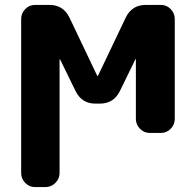

<svg xmlns="http://www.w3.org/2000/svg" viewBox="-20 -540 796 780"><path d="M122 220Q99 220 82.5 203Q66 186 66 163V-463Q66 -486 82.5 -503Q99 -520 122 -520H181Q237 -520 262 -469L375 -232Q376 -231 377 -231L378 -232L491 -469Q516 -520 572 -520H634Q657 -520 673.5 -503Q690 -486 690 -463V-57Q690 -34 673.5 -17Q657 0 634 0H588Q565 0 548.5 -17Q532 -34 532 -57V-299L531 -300L530 -299L467 -170Q442 -119 385 -119H368Q312 -119 287 -170L224 -299Q223 -300 222 -300V-299V163Q222 186 205 203Q188 220 165 220Z"/></svg>

Font: Rounded Mplus 1c ExtraBold
Style: Regular
Weight: 800
Version: Version 1.059.20150529